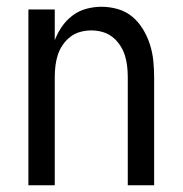

<svg xmlns="http://www.w3.org/2000/svg" viewBox="-20 -548 540 568"><path d="M64 0V-520H142V-429Q150 -450 163 -469Q176 -488 194.5 -502Q213 -516 235.5 -522Q258 -528 280 -528Q305 -528 329 -521Q353 -514 371.5 -498.5Q390 -483 403 -461.5Q416 -440 423.5 -416.5Q431 -393 433.5 -368.5Q436 -344 436 -320V0H358V-320Q358 -337 356 -353.5Q354 -370 349 -385.5Q344 -401 334.5 -415Q325 -429 312 -439Q299 -449 283 -453.5Q267 -458 250 -458Q233 -458 217 -453.5Q201 -449 188 -439Q175 -429 165.5 -415Q156 -401 151 -385.5Q146 -370 144 -353.5Q142 -337 142 -320V0Z"/></svg>

Font: Iosevka Algr
Style: Regular
Weight: 400
Monospace: yes
Designer: Belleve Invis
Foundry: Belleve Invis
Version: Version 26.0.2; ttfautohint (v1.8.3)